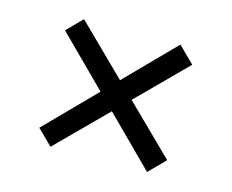

<svg xmlns="http://www.w3.org/2000/svg" viewBox="-70 -555 751 622"><g transform="rotate(15 306.0 -244.5)"><path d="M143.5 -30.2 92.6 -80.4 464.5 -458.9 518.4 -405.7ZM466.8 -32.2 91.3 -406.7 141.5 -457.5 520 -86Z"/></g></svg>

Font: Andada Pro
Style: Regular
Weight: 400
Designer: Carolina Giovagnoli
Foundry: Huerta Tipografica
Version: Version 3.003